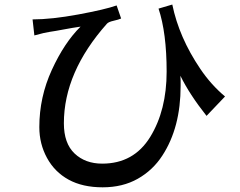

<svg xmlns="http://www.w3.org/2000/svg" viewBox="-20 -757 1040 832"><path d="M121.1 -672.9Q203.1 -672.9 319.3 -694.3Q435.5 -715.8 485.4 -733.4L504.9 -676.8Q494.1 -671.9 472.2 -667Q450.2 -662.1 443.4 -654.3Q256.8 -444.3 256.8 -222.7Q256.8 -135.7 303.2 -91.8Q349.6 -47.9 422.9 -47.9Q559.6 -47.9 630.9 -163.6Q702.1 -279.3 702.1 -446.8Q702.1 -614.3 667 -719.7L726.6 -737.3Q755.9 -594.7 847.7 -459Q894.5 -389.6 955.1 -338.9L875 -254.9Q800.8 -348.6 761.7 -428.7Q762.7 -418 762.7 -407.2V-384.8Q762.7 -204.1 683.6 -83Q642.6 -19.5 577.1 17.6Q511.7 54.7 424.8 54.7Q337.9 54.7 277.3 21.5Q216.8 -11.7 183.6 -72.8Q150.4 -133.8 150.4 -206.1Q150.4 -335.9 204.6 -454.1Q258.8 -572.3 329.1 -641.6Q294.9 -636.7 256.3 -629.4Q217.8 -622.1 196.3 -619.1Q174.8 -616.2 128.9 -603.5Z"/></svg>

Font: GenEi LateGo v2
Style: Medium
Weight: 500
Designer: o_tamon (Modified)
Foundry: o_tamon / Adobe Systems Incorporated / FONT 910 / Philipp H. Poll
Version: Version 2.1;Original Version 1.004